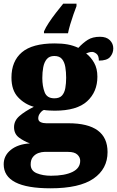

<svg xmlns="http://www.w3.org/2000/svg" viewBox="-34 -786 633 1039"><path d="M204 -616Q213 -637 230.5 -663.5Q248 -690 269 -717Q290 -744 308 -766H380V-753Q373 -735 363.5 -708Q354 -681 346 -654Q338 -627 334 -606H204ZM239 233Q-14 233 -14 103Q-14 56 24.5 25Q63 -6 128 -10Q97 -21 69.5 -41Q42 -61 42 -98Q42 -133 71.5 -158.5Q101 -184 149 -208Q99 -222 63.5 -260Q28 -298 28 -366Q28 -455 84.5 -503Q141 -551 262 -551Q302 -551 332 -545.5Q362 -540 390 -527Q415 -554 441 -570.5Q467 -587 507 -587Q542 -587 560.5 -568.5Q579 -550 579 -524Q579 -498 562 -478Q545 -458 501 -458Q501 -485 488 -495Q475 -505 465 -505Q454 -505 446 -502Q438 -499 432 -497Q458 -477 475.5 -446Q493 -415 493 -371Q493 -289 437.5 -238Q382 -187 262 -187Q252 -187 232 -188Q212 -189 204 -191Q194 -188 183.5 -174.5Q173 -161 173 -146Q173 -131 186 -125Q199 -119 216 -119H336Q548 -119 548 37Q548 128 472 180.5Q396 233 239 233ZM260 -254Q288 -254 301.5 -269Q315 -284 319.5 -309.5Q324 -335 324 -365Q324 -396 319.5 -423Q315 -450 301.5 -466.5Q288 -483 260 -483Q233 -483 219 -466Q205 -449 200 -422Q195 -395 195 -364Q195 -320 207.5 -287Q220 -254 260 -254ZM242 165Q316 165 358 144.5Q400 124 400 84Q400 65 384.5 50.5Q369 36 335 36H206Q192 36 174.5 42Q157 48 144.5 63Q132 78 132 104Q132 138 165 151.5Q198 165 242 165Z"/></svg>

Font: Noto Serif Black
Style: Regular
Weight: 900
Designer: Monotype Design Team
Foundry: Monotype Imaging Inc.
Version: Version 2.014; ttfautohint (v1.8.4.7-5d5b)